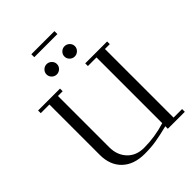

<svg xmlns="http://www.w3.org/2000/svg" viewBox="-279 -1140 1288 1288"><g transform="rotate(-45 365.5 -495.5)"><path d="M22 -676.8V-702.1H230V-676.8H185.1V-189.9Q185.1 -116.2 229.5 -69.1Q273.9 -22 348.1 -22Q450.2 -22 550.8 -53.2V-676.8H469.2V-702.1H676.8V-676.8H630.9V-25.9H711.9V0H550.8V-23.9Q480 -6.3 431.4 1.7Q382.8 9.8 323.2 9.8Q220.2 9.8 162.1 -46.1Q104 -102.1 104 -199.2V-676.8ZM247.6 -798.6Q232.9 -813 232.9 -833Q232.9 -853 247.6 -867.4Q262.2 -881.8 282.2 -881.8Q302.2 -881.8 317.1 -867.4Q332 -853 332 -833Q332 -813 317.1 -798.6Q302.2 -784.2 282.2 -784.2Q262.2 -784.2 247.6 -798.6ZM256.8 -973.1V-1001H476.1V-973.1ZM417.5 -798.6Q402.8 -813 402.8 -833Q402.8 -853 417.5 -867.4Q432.1 -881.8 452.1 -881.8Q472.2 -881.8 487.1 -867.4Q502 -853 502 -833Q502 -813 487.1 -798.6Q472.2 -784.2 452.1 -784.2Q432.1 -784.2 417.5 -798.6Z"/></g></svg>

Font: Dehuti Alt
Style: Book
Weight: 400
Version: Version 1.2